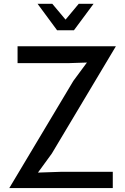

<svg xmlns="http://www.w3.org/2000/svg" viewBox="-20 -964 642 984"><path d="M27.5 0 356 -549.5 425.5 -643.5 333.5 -640.5H70V-727H574L245.5 -177L174.5 -79.5L293.5 -83.5H558V0ZM272.5 -809 172.5 -944.5H248L316 -863.5L383.5 -944.5H459.5L359 -809Z"/></svg>

Font: Spline Sans
Style: Regular
Weight: 400
Designer: Eben Sorkin, Mirko Velimirovic
Foundry: Sorkin Type
Version: Version 1.001